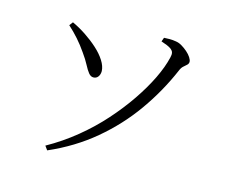

<svg xmlns="http://www.w3.org/2000/svg" viewBox="-104 -854 1207 1025"><g transform="rotate(15 500.0 -341.5)"><path d="M219 8Q303 -39 377 -99.5Q451 -160 511.5 -228Q572 -296 619 -365Q666 -434 697.5 -499Q729 -564 742 -620Q746 -635 743.5 -646.5Q741 -658 726 -668Q711 -678 674 -690L682 -712Q697 -713 713.5 -713Q730 -713 747 -710Q764 -708 781 -698Q798 -688 813.5 -674.5Q829 -661 838 -647Q847 -633 847 -623Q847 -613 839 -605.5Q831 -598 821 -589.5Q811 -581 804 -564Q750 -438 670 -325Q590 -212 481.5 -121Q373 -30 235 30ZM372 -410Q357 -410 345 -425Q333 -440 319.5 -466Q306 -492 283 -524Q259 -559 232.5 -589Q206 -619 176 -646L191 -666Q230 -648 267.5 -623Q305 -598 336.5 -569.5Q368 -541 387 -511Q406 -481 407 -454Q407 -435 397.5 -422.5Q388 -410 372 -410Z"/></g></svg>

Font: Noto Serif SC ExtraLight
Style: Regular
Weight: 400
Version: Version 2.002-H1;hotconv 1.1.0;makeotfexe 2.6.0